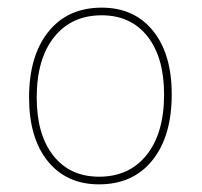

<svg xmlns="http://www.w3.org/2000/svg" viewBox="-20 -477 527 502"><path d="M246 -457Q331 -457 380 -396.5Q429 -336 429 -230Q429 -121 378.5 -58Q328 5 239 5Q154 5 105 -55.5Q56 -116 56 -222Q56 -331 106.5 -394Q157 -457 246 -457ZM246 -437Q167 -437 121.5 -380Q76 -323 76 -222Q76 -125 119.5 -70Q163 -15 239 -15Q318 -15 363.5 -72Q409 -129 409 -230Q409 -327 365.5 -382Q322 -437 246 -437Z"/></svg>

Font: Alegreya Sans Thin
Style: Regular
Weight: 100
Designer: Juan Pablo del Peral
Foundry: Huerta Tipografica
Version: Version 2.007